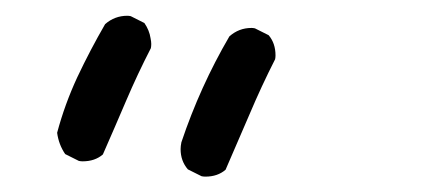

<svg xmlns="http://www.w3.org/2000/svg" viewBox="-20 -487 540 246"><path d="M243.2 -260.7Q258.8 -260.7 269 -269.5Q284.2 -304.2 299.6 -340.3Q314.9 -376.5 332.5 -411.1Q333 -413.6 333 -416Q333 -431.6 324.2 -441.9L306.6 -450.7Q304.2 -451.2 302.2 -451.2Q286.1 -451.2 273.9 -440.4Q236.3 -376 212.4 -304.7Q211.4 -299.8 211.4 -295.9Q211.4 -280.8 220.7 -270L238.3 -261.2Q240.7 -260.7 243.2 -260.7ZM85.9 -280.3Q101.6 -280.3 111.8 -289.1Q127 -323.7 141.6 -357.9Q156.2 -392.1 173.3 -425.3Q173.8 -427.7 173.8 -430.7Q173.8 -433.6 172.9 -438Q171.4 -448.2 165 -457.5L147.5 -466.3Q145 -466.8 143.1 -466.8Q127 -466.8 114.7 -456.1Q95.7 -423.3 79.1 -388.2Q63 -353.5 53.2 -316.9Q55.2 -301.8 63.5 -289.6L81.1 -280.8Q83.5 -280.3 85.9 -280.3Z"/></svg>

Font: Bakudai
Style: Light
Weight: 300
Version: Version 1.48